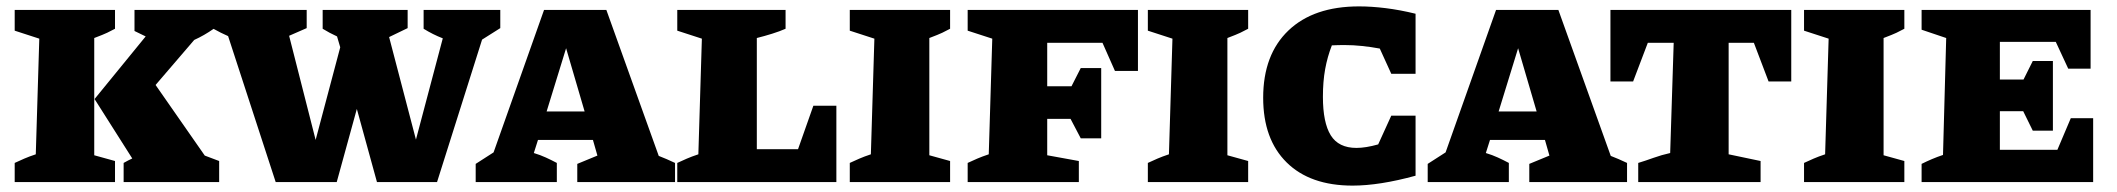

<svg xmlns="http://www.w3.org/2000/svg" viewBox="-20 -570 6627 601"><path d="M26 0V-60Q41 -67 56 -73.5Q71 -80 92 -87L103 -449L26 -474V-539H340V-480Q327 -473 315.5 -467.5Q304 -462 275 -451V-84L340 -66V0ZM367 0V-60Q381 -68 394 -74L276 -260L436 -456L401 -473V-539H649V-480Q619 -459 588 -445L467 -304L621 -83L666 -66V0Z M843 0 694 -457Q671 -467 648 -480V-539H940V-482L885 -458L968 -132L1045 -422L1035 -456Q1011 -467 990 -480V-539H1256V-482L1198 -454L1282 -133L1366 -450Q1335 -462 1306 -480V-539H1546V-482L1489 -446L1348 0H1160L1097 -229L1034 0Z M2042 -82Q2055 -77 2066.5 -72Q2078 -67 2093 -60V0H1787V-57L1850 -83L1836 -132H1664L1651 -91Q1671 -85 1688.5 -77Q1706 -69 1723 -60V0H1469V-57L1525 -93L1683 -539H1878ZM1691 -221H1810L1752 -419Z M2526 -239H2598V0H2100V-60Q2115 -67 2130 -73.5Q2145 -80 2166 -87L2177 -449L2100 -474V-539H2439V-480Q2421 -472 2397 -464.5Q2373 -457 2349 -451V-103H2478Z M2640 0V-60Q2655 -67 2670 -73.5Q2685 -80 2706 -87L2717 -449L2640 -474V-539H2954V-480Q2941 -473 2929.5 -467.5Q2918 -462 2889 -451V-84L2954 -66V0Z M3542 -539V-348H3470L3431 -436H3258V-300H3334L3363 -357H3427V-137H3363L3331 -198H3258V-84L3357 -66V0H3009V-60Q3024 -67 3039 -73.5Q3054 -80 3075 -87L3086 -449L3009 -474V-539Z M3573 0V-60Q3588 -67 3603 -73.5Q3618 -80 3639 -87L3650 -449L3573 -474V-539H3887V-480Q3874 -473 3862.5 -467.5Q3851 -462 3822 -451V-84L3887 -66V0Z M4214 11Q4081 11 4007.5 -61.5Q3934 -134 3934 -264Q3934 -399 4013 -474.5Q4092 -550 4234 -550Q4273 -550 4317.5 -544.5Q4362 -539 4411 -527V-339H4335L4299 -418Q4272 -423 4244 -426Q4216 -429 4188 -429Q4169 -429 4149 -428Q4135 -392 4128 -353.5Q4121 -315 4121 -267Q4121 -186 4145.5 -146.5Q4170 -107 4226 -107Q4255 -107 4294 -118L4335 -208H4411V-20Q4298 11 4214 11Z M5022 -82Q5035 -77 5046.5 -72Q5058 -67 5073 -60V0H4767V-57L4830 -83L4816 -132H4644L4631 -91Q4651 -85 4668.5 -77Q4686 -69 4703 -60V0H4449V-57L4505 -93L4663 -539H4858ZM4671 -221H4790L4732 -419Z M5587 -539V-315H5516L5470 -436H5391V-87L5491 -66V0H5108V-60Q5131 -67 5156 -76Q5181 -85 5208 -91L5219 -436H5138L5092 -315H5021V-539Z M5627 0V-60Q5642 -67 5657 -73.5Q5672 -80 5693 -87L5704 -449L5627 -474V-539H5941V-480Q5928 -473 5916.5 -467.5Q5905 -462 5876 -451V-84L5941 -66V0Z M6462 -200H6532V0H5995V-57Q6011 -65 6027.5 -72Q6044 -79 6062 -85L6072 -451L5995 -477V-539H6524V-355H6454L6415 -439H6240V-321H6314L6343 -379H6406V-161H6343L6313 -222H6240V-101H6420Z"/></svg>

Font: Piazzolla SC ExtraBold
Style: Regular
Weight: 800
Designer: Juan Pablo del Peral
Foundry: Huerta Tipografica
Version: Version 1.330